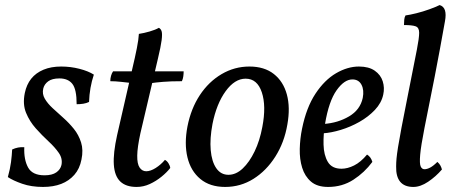

<svg xmlns="http://www.w3.org/2000/svg" viewBox="-20 -730 1800 759"><path d="M222 -467Q259 -467 294 -458Q329 -449 351 -435Q334 -384 332 -327Q322 -322 309.5 -320Q297 -318 283 -318Q283 -377 266 -398.5Q249 -420 215 -420Q186 -420 170.5 -408.5Q155 -397 151 -380Q146 -359 157 -340Q168 -321 188 -302.5Q208 -284 230.5 -264Q253 -244 272 -220.5Q291 -197 300.5 -167Q310 -137 302 -99Q295 -63 274 -39Q253 -15 222 -3Q191 9 150 9Q104 9 68 -3.5Q32 -16 11 -30Q20 -62 23.5 -89Q27 -116 28 -139Q51 -150 76 -148Q74 -99 91 -68Q108 -37 156 -37Q186 -37 202.5 -48.5Q219 -60 223 -78Q228 -103 212.5 -125.5Q197 -148 171.5 -171.5Q146 -195 121.5 -222.5Q97 -250 83 -284Q69 -318 78 -362Q85 -396 103.5 -419Q122 -442 152 -454.5Q182 -467 222 -467Z M520 9Q478 9 455.5 -12.5Q433 -34 430 -79Q427 -124 443 -196L503 -458Q514 -504 521 -539.5Q528 -575 529 -596Q549 -599 571.5 -605.5Q594 -612 608 -620Q616 -616 619 -606Q622 -596 619 -571.5Q616 -547 604 -497L535 -203Q523 -148 522.5 -115Q522 -82 532 -67.5Q542 -53 558 -53Q575 -53 595.5 -66Q616 -79 632 -98Q640 -94 646 -84.5Q652 -75 653 -66Q640 -49 618.5 -31.5Q597 -14 572 -2.5Q547 9 520 9ZM499 -402Q480 -404 458 -406.5Q436 -409 416 -409Q416 -420 419 -430.5Q422 -441 427 -448H507ZM575 -401 583 -448H706Q706 -438 704.5 -427.5Q703 -417 699 -409Q655 -409 625 -406.5Q595 -404 575 -401Z M870 9Q810 9 772 -22.5Q734 -54 721 -108Q708 -162 721 -230Q735 -301 770 -354Q805 -407 856 -437Q907 -467 966 -467Q1025 -467 1062.5 -437.5Q1100 -408 1114 -356.5Q1128 -305 1116 -238Q1104 -167 1068.5 -111Q1033 -55 982 -23Q931 9 870 9ZM883 -39Q913 -39 939.5 -64Q966 -89 986.5 -131.5Q1007 -174 1017 -228Q1033 -311 1015 -365Q997 -419 951 -419Q908 -419 872 -369.5Q836 -320 820 -240Q809 -182 813 -136.5Q817 -91 835 -65Q853 -39 883 -39Z M1277 9Q1234 9 1209.5 -12Q1185 -33 1174.5 -67Q1164 -101 1165 -141.5Q1166 -182 1174 -221Q1191 -305 1227 -359.5Q1263 -414 1308.5 -440.5Q1354 -467 1399 -467Q1438 -467 1461.5 -450.5Q1485 -434 1493 -408.5Q1501 -383 1495 -356Q1488 -323 1462 -295.5Q1436 -268 1400.5 -248Q1365 -228 1327 -216.5Q1289 -205 1257 -203L1260 -240Q1316 -244 1360 -270Q1404 -296 1414 -343Q1420 -374 1409 -395Q1398 -416 1373 -416Q1341 -416 1310.5 -373Q1280 -330 1265 -241Q1258 -200 1259 -158.5Q1260 -117 1276 -90Q1292 -63 1330 -63Q1354 -63 1380 -76Q1406 -89 1431 -119Q1439 -114 1444 -107Q1449 -100 1452 -90Q1421 -48 1377 -19.5Q1333 9 1277 9Z M1614 9Q1579 9 1562 -11.5Q1545 -32 1546 -72Q1546 -87 1547.5 -103.5Q1549 -120 1553.5 -148.5Q1558 -177 1567 -224.5Q1576 -272 1591 -347Q1606 -422 1628 -534Q1637 -580 1637 -600.5Q1637 -621 1623 -626Q1609 -631 1577 -631Q1577 -642 1578 -652Q1579 -662 1583 -669Q1599 -671 1625.5 -677.5Q1652 -684 1678 -693.5Q1704 -703 1718 -710Q1734 -705 1739 -689Q1744 -673 1739 -646Q1719 -533 1698.5 -427.5Q1678 -322 1658 -224Q1644 -153 1641 -118Q1638 -83 1643 -72Q1648 -61 1658 -61Q1668 -61 1680.5 -67.5Q1693 -74 1709 -90Q1717 -83 1721 -75.5Q1725 -68 1727 -60Q1703 -32 1672.5 -11.5Q1642 9 1614 9Z"/></svg>

Font: Vollkorn
Style: Italic
Weight: 400
Italic angle: -11°
Designer: Friedrich Althausen
Foundry: Friedrich Althausen
Version: Version 5.001